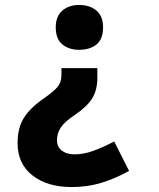

<svg xmlns="http://www.w3.org/2000/svg" viewBox="-20 -560 640 775"><path d="M299 -540Q342 -540 369 -517.5Q396 -495 396 -450Q396 -402 369.5 -380.5Q343 -359 299 -359Q258 -359 231.5 -381Q205 -403 205 -450Q205 -494 231.5 -517Q258 -540 299 -540ZM373 -246Q373 -197 352.5 -163.5Q332 -130 282 -96Q241 -69 225.5 -45.5Q210 -22 210 6Q210 33 229.5 48Q249 63 281 63Q316 63 353.5 50Q391 37 441 11L501 130Q445 161 389 178Q333 195 269 195Q171 195 111 148Q51 101 51 18Q51 -44 76.5 -84.5Q102 -125 160 -165Q197 -191 212.5 -209.5Q228 -228 228 -258V-285H373Z"/></svg>

Font: Noto Sans Mono ExtraBold
Style: Regular
Weight: 800
Designer: Monotype Design Team
Foundry: Monotype Imaging Inc.
Version: Version 2.014